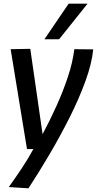

<svg xmlns="http://www.w3.org/2000/svg" viewBox="-20 -810 528 1046"><path d="M385 -542 488 -541Q480 -463 445.5 -368Q411 -273 360 -171.5Q309 -70 250.5 29.5Q192 129 135 216L28 209Q63 160 97.5 108.5Q132 57 162 2H127L38 -542L145 -544L212 -79Q252 -154 288 -233.5Q324 -313 350 -391.5Q376 -470 385 -542ZM222 -596 354 -790H457L302 -596Z"/></svg>

Font: Georama Medium
Style: Italic
Weight: 500
Italic angle: -9°
Designer: Jean-Baptiste Levee
Foundry: Production Type
Version: Version 1.000